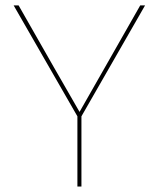

<svg xmlns="http://www.w3.org/2000/svg" viewBox="-20 -680 580 700"><path d="M508.8 -660.2 276.9 -255.9V0H262.2V-255.9L29.8 -660.2H47.9L176.8 -434.1L270 -272L491.2 -660.2Z"/></svg>

Font: Human Sans Thin
Style: Regular
Weight: 100
Designer: Tim Radville
Foundry: Continuum
Version: Version 1.000;FEAKit 1.0